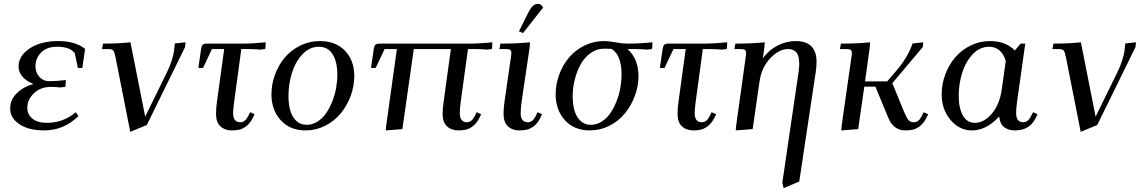

<svg xmlns="http://www.w3.org/2000/svg" viewBox="-20 -663 5860 986"><path d="M32.2 -105Q32.2 -150.4 65.7 -183.6Q99.1 -216.8 151.9 -231.9Q115.2 -246.1 95.2 -269.5Q75.2 -293 75.2 -321.8Q75.2 -376 132.1 -414.1Q189 -452.1 278.8 -452.1Q366.7 -452.1 417 -412.1L402.8 -314H379.9L363.8 -390.1Q338.9 -422.9 273.9 -422.9Q219.7 -422.9 190.9 -393.1Q162.1 -363.3 162.1 -323.2Q162.1 -291 181.9 -268.6Q201.7 -246.1 234.9 -246.1Q271 -246.1 317.9 -252L316.9 -224.1L314.9 -216.8L290 -213.9Q261.2 -216.8 243.2 -216.8Q188 -216.8 154.1 -184.1Q120.1 -151.4 120.1 -108.9Q120.1 -76.2 146 -54.2Q171.9 -32.2 221.2 -32.2Q305.7 -32.2 369.1 -86.9L382.8 -66.9Q308.1 6.8 206.1 6.8Q127.4 6.8 79.8 -25.1Q32.2 -57.1 32.2 -105Z M503.9 -411.1 508.8 -439Q590.3 -439 649.9 -445.8L725.6 -64L836.9 -291Q853 -323.2 862.1 -353Q871.1 -382.8 873.5 -398.9Q876 -415 877.9 -439.9L932.6 -445.8L930.7 -421.9L733.9 -21L648.9 14.2L572.8 -371.1Q567.9 -396 561.8 -403.6Q555.7 -411.1 534.7 -411.1Z M998.5 -314 1012.7 -411.1Q1015.1 -427.2 1021 -433.1Q1026.9 -439 1043.5 -439H1223.6Q1279.3 -439 1344.2 -445.8L1343.3 -418L1341.3 -411.1L1316.4 -408.2Q1289.6 -411.1 1247.6 -411.1H1219.2L1182.6 -141.1Q1177.2 -100.6 1177.2 -82Q1177.2 -35.2 1214.4 -35.2Q1238.3 -35.2 1253.4 -64.9L1264.6 -86.9L1287.6 -76.2L1276.4 -54.2Q1264.2 -30.3 1246.1 -16.1Q1228 -2 1210.7 2.4Q1193.4 6.8 1171.4 6.8Q1134.8 6.8 1112.1 -14.2Q1089.4 -35.2 1089.4 -78.1Q1089.4 -107.9 1094.2 -141.1L1131.3 -411.1H1068.4L1022.5 -314Z M1374 -178.2Q1374 -231 1392.6 -280.8Q1411.1 -330.6 1443.4 -368.4Q1475.6 -406.2 1522.5 -429.2Q1569.3 -452.1 1622.1 -452.1Q1704.1 -452.1 1751.7 -402.6Q1799.3 -353 1799.3 -272Q1799.3 -219.2 1780.3 -168.9Q1761.2 -118.7 1728.8 -79.6Q1696.3 -40.5 1649.2 -16.8Q1602.1 6.8 1549.3 6.8Q1469.2 6.8 1421.6 -45.7Q1374 -98.1 1374 -178.2ZM1461.4 -169.9Q1461.4 -128.4 1470.5 -96.2Q1479.5 -64 1501 -43Q1522.5 -22 1554.2 -22Q1584 -22 1610.1 -38.3Q1636.2 -54.7 1654.5 -81.3Q1672.9 -107.9 1686.3 -141.8Q1699.7 -175.8 1706.1 -211.2Q1712.4 -246.6 1712.4 -279.8Q1712.4 -344.7 1688.5 -383.8Q1664.6 -422.9 1617.2 -422.9Q1568.8 -422.9 1532.2 -383.1Q1495.6 -343.3 1478.5 -286.6Q1461.4 -230 1461.4 -169.9Z M1885.3 -314 1899.4 -411.1Q1901.9 -427.2 1907.7 -433.1Q1913.6 -439 1930.2 -439H2387.2Q2443.4 -439 2508.3 -445.8L2507.3 -418L2505.4 -411.1L2480 -408.2Q2453.1 -411.1 2411.1 -411.1H2383.3L2346.2 -141.1Q2341.3 -104.5 2341.3 -82Q2341.3 -35.2 2377.9 -35.2Q2401.9 -35.2 2417 -64.9L2428.2 -86.9L2451.2 -76.2L2439.9 -54.2Q2427.7 -30.3 2409.7 -16.1Q2391.6 -2 2374.3 2.4Q2356.9 6.8 2335 6.8Q2298.3 6.8 2275.6 -14.2Q2252.9 -35.2 2252.9 -78.1Q2252.9 -104.5 2258.3 -141.1L2295.4 -411.1H2105L2046.4 0L1960.9 6.8L1963.4 -19L2018.1 -411.1H1955.1L1909.2 -314Z M2544.9 -411.1 2549.8 -439Q2638.2 -439 2701.7 -445.8L2699.7 -418L2658.7 -141.1Q2653.8 -104.5 2653.8 -82Q2653.8 -35.2 2690.9 -35.2Q2714.8 -35.2 2730 -64.9L2740.7 -86.9L2763.7 -76.2L2752.9 -54.2Q2740.7 -30.3 2722.7 -16.1Q2704.6 -2 2687.3 2.4Q2669.9 6.8 2647.9 6.8Q2611.3 6.8 2588.6 -14.2Q2565.9 -35.2 2565.9 -78.1Q2565.9 -107.9 2570.8 -141.1L2603 -363.8Q2606 -380.9 2606 -391.1Q2606 -402.8 2599.6 -407Q2593.3 -411.1 2575.7 -411.1ZM2645 -502 2690.9 -594.2Q2704.6 -621.6 2716.3 -632.3Q2728 -643.1 2743.7 -643.1Q2759.8 -643.1 2769 -624L2666 -493.2Z M2833.5 -178.2Q2833.5 -231 2852.1 -280.8Q2870.6 -330.6 2902.8 -368.4Q2935.1 -406.2 2981.9 -429.2Q3028.8 -452.1 3081.5 -452.1Q3105.5 -452.1 3141.1 -445.6Q3176.8 -439 3200.7 -439Q3267.1 -439 3330.6 -445.8L3329.6 -418L3327.6 -411.1L3302.7 -408.2Q3275.9 -411.1 3233.9 -411.1H3202.6Q3258.8 -360.8 3258.8 -272Q3258.8 -219.2 3239.7 -168.9Q3220.7 -118.7 3188.2 -79.6Q3155.8 -40.5 3108.6 -16.8Q3061.5 6.8 3008.8 6.8Q2928.7 6.8 2881.1 -45.7Q2833.5 -98.1 2833.5 -178.2ZM2920.9 -169.9Q2920.9 -128.4 2929.9 -96.2Q2939 -64 2960.4 -43Q2981.9 -22 3013.7 -22Q3043.5 -22 3069.6 -38.3Q3095.7 -54.7 3114 -81.3Q3132.3 -107.9 3145.8 -141.8Q3159.2 -175.8 3165.5 -211.2Q3171.9 -246.6 3171.9 -279.8Q3171.9 -381.8 3119.6 -412.1Q3106.4 -413.1 3083.5 -413.1Q3044.9 -413.1 3013.2 -390.6Q2981.4 -368.2 2961.9 -332.5Q2942.4 -296.9 2931.6 -254.6Q2920.9 -212.4 2920.9 -169.9Z M3368.7 -314 3382.8 -411.1Q3385.3 -427.2 3391.1 -433.1Q3397 -439 3413.6 -439H3593.8Q3649.4 -439 3714.4 -445.8L3713.4 -418L3711.4 -411.1L3686.5 -408.2Q3659.7 -411.1 3617.7 -411.1H3589.4L3552.7 -141.1Q3547.4 -100.6 3547.4 -82Q3547.4 -35.2 3584.5 -35.2Q3608.4 -35.2 3623.5 -64.9L3634.8 -86.9L3657.7 -76.2L3646.5 -54.2Q3634.3 -30.3 3616.2 -16.1Q3598.1 -2 3580.8 2.4Q3563.5 6.8 3541.5 6.8Q3504.9 6.8 3482.2 -14.2Q3459.5 -35.2 3459.5 -78.1Q3459.5 -107.9 3464.4 -141.1L3501.5 -411.1H3438.5L3392.6 -314Z M3751.5 -411.1 3756.3 -439Q3843.8 -439 3907.2 -445.8L3905.3 -418L3897.5 -363.8Q3928.2 -405.8 3972.9 -429Q4017.6 -452.1 4066.4 -452.1Q4173.3 -452.1 4173.3 -345.2Q4173.3 -320.3 4169.4 -294.9L4084.5 269L4004.4 303.2L3997.6 274.9L4080.6 -290Q4084.5 -320.3 4084.5 -334Q4084.5 -358.9 4079.3 -375.2Q4074.2 -391.6 4064.7 -398.9Q4055.2 -406.2 4046.4 -408.7Q4037.6 -411.1 4025.4 -411.1Q3981 -411.1 3936 -364.3Q3891.1 -317.4 3880.4 -244.1L3845.2 0L3758.3 6.8L3760.3 -17.1L3808.6 -363.8Q3811.5 -380.9 3811.5 -391.1Q3811.5 -402.8 3805.2 -407Q3798.8 -411.1 3781.2 -411.1Z M4293.5 -411.1 4298.3 -439Q4384.8 -439 4448.2 -445.8L4446.3 -418L4422.4 -245.1H4536.1L4588.4 -306.2Q4642.6 -370.6 4666.5 -439.9L4721.2 -445.8L4719.2 -421.9L4562.5 -235.8L4623.5 -86.9Q4636.2 -57.1 4645.8 -46.1Q4655.3 -35.2 4673.3 -35.2Q4697.3 -35.2 4712.4 -64.9L4723.1 -86.9L4746.6 -76.2L4735.4 -54.2Q4723.1 -30.3 4705.1 -16.1Q4687 -2 4669.7 2.4Q4652.3 6.8 4630.4 6.8Q4568.8 6.8 4542.5 -56.2L4475.6 -217.8H4418.5L4387.2 0L4300.3 6.8L4302.2 -17.1L4351.6 -363.8Q4354.5 -380.9 4354.5 -391.1Q4354.5 -402.8 4348.1 -407Q4341.8 -411.1 4324.2 -411.1Z M4815.9 -178.2Q4815.9 -231 4834.5 -280.8Q4853 -330.6 4885.3 -368.4Q4917.5 -406.2 4964.4 -429.2Q5011.2 -452.1 5064 -452.1Q5143.6 -452.1 5191.9 -403.8L5221.2 -439H5245.1L5203.1 -141.1Q5198.2 -104.5 5198.2 -82Q5198.2 -35.2 5235.4 -35.2Q5258.8 -35.2 5273.9 -64.9L5285.2 -86.9L5308.1 -76.2L5297.4 -54.2Q5266.1 6.8 5191.9 6.8Q5157.7 6.8 5136 -10.7Q5114.3 -28.3 5111.3 -64.9Q5045.9 6.8 4971.2 6.8Q4907.2 6.8 4861.6 -46.9Q4815.9 -100.6 4815.9 -178.2ZM4903.3 -169.9Q4903.3 -108.4 4924.6 -70.3Q4945.8 -32.2 4985.4 -32.2Q5033.7 -32.2 5073.2 -78.9Q5112.8 -125.5 5124 -201.2L5145 -349.1Q5135.7 -383.8 5113.8 -403.3Q5091.8 -422.9 5059.1 -422.9Q5010.7 -422.9 4974.1 -383.1Q4937.5 -343.3 4920.4 -286.6Q4903.3 -230 4903.3 -169.9Z M5384.8 -411.1 5389.6 -439Q5471.2 -439 5530.8 -445.8L5606.4 -64L5717.8 -291Q5733.9 -323.2 5742.9 -353Q5752 -382.8 5754.4 -398.9Q5756.8 -415 5758.8 -439.9L5813.5 -445.8L5811.5 -421.9L5614.7 -21L5529.8 14.2L5453.6 -371.1Q5448.7 -396 5442.6 -403.6Q5436.5 -411.1 5415.5 -411.1Z"/></svg>

Font: Dihjauti
Style: Bold Italic
Weight: 700
Italic angle: -9°
Designer: T. Christopher White
Version: Version 3.0.0